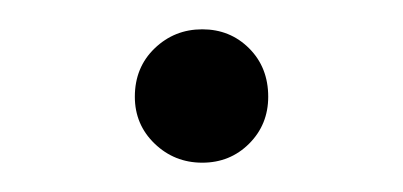

<svg xmlns="http://www.w3.org/2000/svg" viewBox="-20 -510 275 131"><path d="M118 -399Q99 -399 85.5 -412Q72 -425 72 -444Q72 -464 85.5 -477Q99 -490 118 -490Q137 -490 150 -477Q163 -464 163 -444Q163 -425 150 -412Q137 -399 118 -399Z"/></svg>

Font: Zen Kaku Gothic Antique Light
Style: Regular
Weight: 300
Designer: Yoshimichi Ohira
Foundry: Positype
Version: Version 1.001